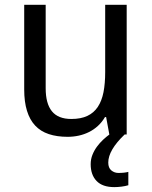

<svg xmlns="http://www.w3.org/2000/svg" viewBox="-20 -556 629 794"><path d="M432.1 0 418.9 -71.8H414.1Q401.9 -50.8 385 -35.4Q368.2 -20 348.1 -10Q328.1 0 305.7 4.9Q283.2 9.8 259.8 9.8Q215.3 9.8 181.6 -1.5Q147.9 -12.7 125.5 -36.6Q103 -60.5 91.6 -97.7Q80.1 -134.8 80.1 -186V-536.1H168.9V-190.9Q168.9 -127.4 194.8 -95.7Q220.7 -64 274.9 -64Q314.5 -64 341.3 -76.7Q368.2 -89.4 384.5 -114Q400.9 -138.7 408 -174.8Q415 -210.9 415 -257.8V-536.1H503.9V0ZM427.7 116.2Q427.7 138.2 440.4 148.7Q453.1 159.2 469.7 159.2Q481.9 159.2 492.9 158Q503.9 156.7 510.7 154.8V210Q498 213.9 482.4 215.8Q466.8 217.8 452.6 217.8Q403.8 217.8 379.4 192.4Q355 167 355 123Q355 102.5 362.3 84.2Q369.6 65.9 381.1 50.3Q392.6 34.7 406.2 22Q419.9 9.3 432.6 0H495.6Q427.7 64.9 427.7 116.2Z"/></svg>

Font: Genotype
Style: Regular
Weight: 400
Foundry: Ascender Corporation
Version: Version 1.00